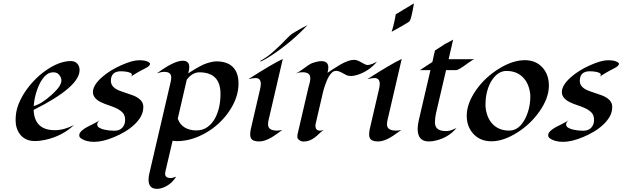

<svg xmlns="http://www.w3.org/2000/svg" viewBox="-20 -849 3776 1165"><path d="M462.9 -423.8Q462.9 -321.3 184.1 -182.1Q189 -59.1 312.5 -59.1Q368.7 -59.1 428.7 -90.3Q359.4 -23.9 254.9 -0.5Q222.2 6.8 191.2 6.8Q160.2 6.8 137.9 -4.2Q115.7 -15.1 101.6 -33.7Q74.7 -69.8 74.7 -119.4Q74.7 -168.9 89.6 -209.2Q104.5 -249.5 129.6 -288.1Q154.8 -326.7 188 -361.3Q221.2 -396 258.8 -421.9Q340.3 -478.5 409.7 -478.5Q434.6 -478.5 448.7 -463.1Q462.9 -447.8 462.9 -423.8ZM199.2 -286.1Q187 -242.7 184.6 -205.6Q232.4 -218.3 293.5 -273.9Q329.1 -306.6 340.8 -325.9Q352.5 -345.2 352.5 -361.1Q352.5 -377 340.1 -393.6Q327.6 -410.2 305.2 -410.2Q282.7 -410.2 266.8 -399.2Q251 -388.2 238.3 -370.6Q225.6 -353 215.8 -330.8Q206.1 -308.6 199.2 -286.1Z M584.5 -119.6Q569.8 -106.4 569.8 -94Q569.8 -81.5 582.5 -74Q595.2 -66.4 612.3 -62.5Q642.1 -55.7 673.6 -55.7Q705.1 -55.7 722.2 -74.2Q739.3 -92.8 739.3 -121.1Q739.3 -149.4 724.9 -164.8Q710.4 -180.2 688.7 -190.7Q667 -201.2 641.6 -209.5Q616.2 -217.8 594.2 -228Q543.9 -252 543.9 -290.5Q543.9 -332 598.6 -380.4Q646 -422.4 715.3 -453.1Q782.7 -483.4 822.8 -483.4Q858.4 -483.4 874.5 -475.8Q890.6 -468.3 890.6 -461.9Q890.6 -448.7 859.9 -433.6Q801.8 -404.3 767.6 -378.9Q780.3 -386.7 780.3 -394.8Q780.3 -402.8 771.7 -406.7Q763.2 -410.6 752 -413.1Q733.4 -416.5 713.9 -416.5Q652.8 -416.5 652.8 -357.9Q652.8 -315.9 715.3 -294.9Q732.9 -288.6 751.2 -282.7Q769.5 -276.9 787.4 -270Q805.2 -263.2 818.8 -253.9Q849.6 -232.4 849.6 -200.4Q849.6 -168.5 834.5 -141.8Q819.3 -115.2 794.4 -92Q769.5 -68.8 737.5 -49.8Q705.6 -30.8 672.4 -17.1Q603 11.7 552.2 11.7Q502 11.7 472.2 -8.8Q460.9 -16.6 460.9 -27.6Q460.9 -38.6 468.3 -47.6Q475.6 -56.6 486.8 -64.7Q498 -72.8 512.2 -80.1Q526.4 -87.4 540 -94.2Q577.1 -112.8 584.5 -119.6Z M932.1 -403.8Q1035.6 -480.5 1088.9 -480.5Q1128.4 -480.5 1128.4 -442.4Q1128.4 -427.7 1122.6 -404.3Q1199.2 -454.1 1235.4 -465.3Q1271.5 -476.6 1293.5 -476.6Q1358.9 -476.6 1393.1 -442.1Q1427.2 -407.7 1427.2 -342.3Q1427.2 -255.9 1369.1 -171.9Q1314.5 -92.3 1229 -43Q1140.6 7.3 1055.2 7.3Q1044.4 7.3 1027.3 4.9L983.4 192.4Q981.9 198.2 981.9 205.6Q981.9 231.4 1017.1 231.4Q1025.4 231.4 1048.8 223.1Q1019 271 967.3 290.5Q950.2 296.9 933.1 296.9Q881.3 296.9 881.3 241.7Q881.3 222.7 886.7 201.2L1015.1 -350.1Q1019 -368.2 1019 -378.9Q1019 -413.1 977.1 -413.1Q957.5 -413.1 932.1 -403.8ZM1317.9 -279.3Q1317.9 -410.2 1189.5 -410.2Q1147.5 -410.2 1113.3 -365.7L1058.6 -128.9Q1071.8 -92.3 1101.6 -75Q1131.3 -57.6 1171.4 -57.6Q1211.4 -57.6 1240.2 -79.1Q1269 -100.6 1286.1 -133.8Q1317.9 -194.8 1317.9 -279.3Z M1562.5 -339.8Q1562.5 -375.5 1530.8 -375.5Q1516.1 -375.5 1487.3 -368.7Q1634.3 -462.9 1695.8 -491.2L1615.7 -146.5Q1612.8 -133.8 1609.6 -120.6Q1606.4 -107.4 1606.4 -94.2Q1606.4 -56.6 1661.1 -56.6Q1674.8 -56.6 1692.9 -60.1Q1677.2 -49.3 1660.6 -37.1Q1644 -24.9 1626.5 -14.6Q1585.4 9.3 1551.8 9.3Q1511.7 9.3 1502 -12.2Q1498 -21 1498 -32.2Q1498 -49.8 1502.4 -68.4L1556.2 -299.8Q1562.5 -325.2 1562.5 -339.8ZM1846.7 -697.3Q1750 -594.7 1633.8 -517.1Q1594.2 -490.2 1559.6 -474.6L1561 -480.5Q1600.6 -502.4 1634.5 -532.5Q1668.5 -562.5 1689.2 -583.3Q1710 -604 1719.7 -614.3Q1740.2 -635.7 1749.8 -642.1Q1759.3 -648.4 1769.3 -654.5Q1779.3 -660.6 1790.5 -667Q1801.8 -673.3 1812.5 -679.2Q1827.1 -687.5 1846.7 -697.3Z M1930.2 -478Q1972.2 -478 1972.2 -439.5Q1972.2 -427.7 1967.3 -407.2Q1982.9 -417.5 2002.9 -430.9Q2022.9 -444.3 2043.9 -456.5Q2095.2 -485.8 2127 -485.8Q2146 -485.8 2164.1 -475.1Q2199.2 -454.6 2208.3 -454.6Q2217.3 -454.6 2224.9 -456.8Q2232.4 -459 2240.2 -461.9Q2254.9 -467.8 2267.6 -474.6Q2218.3 -417 2149.4 -395Q2126.5 -387.7 2109.9 -387.7Q2093.3 -387.7 2083.3 -392.6Q2073.2 -397.5 2063 -403.3Q2035.6 -418.9 2021.2 -418.9Q2006.8 -418.9 1997.6 -411.6Q1988.3 -404.3 1980.2 -392.3Q1972.2 -380.4 1965.6 -366Q1959 -351.6 1954.1 -336.9Q1943.4 -307.1 1939.9 -290L1896.5 -103Q1894 -94.2 1894 -86.4Q1894 -56.2 1921.4 -56.2Q1932.1 -56.2 1944.3 -61Q1928.7 -49.8 1916 -37.4Q1903.3 -24.9 1889.6 -14.6Q1858.4 9.8 1821.8 9.8Q1806.6 9.8 1795.4 0.7Q1784.2 -8.3 1784.2 -17.6Q1784.2 -28.3 1785.2 -33.2L1850.6 -314.5Q1854 -329.1 1858.4 -344.2Q1862.8 -359.4 1862.8 -375Q1862.8 -410.6 1816.4 -410.6Q1795.4 -410.6 1772.9 -402.8Q1788.6 -408.2 1813 -426.3Q1858.4 -460.9 1875 -466.3Q1907.7 -478 1930.2 -478Z M2491.7 -828.6Q2477.5 -742.2 2466.8 -722.7Q2463.9 -716.8 2433.3 -699.5Q2402.8 -682.1 2391.1 -675.3Q2365.2 -660.6 2356.4 -656.2Q2372.6 -707.5 2381.3 -762.2ZM2284.2 -339.8Q2284.2 -375.5 2252.4 -375.5Q2237.8 -375.5 2209 -368.7Q2356 -462.9 2417.5 -491.2L2337.4 -146.5Q2334.5 -133.8 2331.3 -120.6Q2328.1 -107.4 2328.1 -94.2Q2328.1 -56.6 2382.8 -56.6Q2396.5 -56.6 2414.6 -60.1Q2398.9 -49.3 2382.3 -37.1Q2365.7 -24.9 2348.1 -14.6Q2307.1 9.3 2273.4 9.3Q2233.4 9.3 2223.6 -12.2Q2219.7 -21 2219.7 -32.2Q2219.7 -49.8 2224.1 -68.4L2277.8 -299.8Q2284.2 -325.2 2284.2 -339.8Z M2582 9.3Q2514.2 9.3 2514.2 -66.9Q2514.2 -89.4 2521 -119.1L2591.8 -423.3H2527.8Q2546.9 -436 2565.7 -448.2Q2584.5 -460.4 2603.5 -473.1L2619.1 -542.5Q2649.4 -561 2663.6 -571Q2677.7 -581.1 2686.3 -585.4Q2694.8 -589.8 2703.6 -594.2Q2726.1 -605.5 2729.5 -608.9L2702.1 -489.7H2858.4Q2850.1 -488.3 2819.3 -465.8Q2762.2 -423.3 2748 -423.3H2686.5L2625.5 -161.6Q2619.1 -131.3 2619.1 -106Q2619.1 -53.7 2685.1 -53.7Q2706.5 -53.7 2724.9 -61.5Q2743.2 -69.3 2750 -72.3Q2703.1 -16.1 2628.4 2.9Q2604.5 9.3 2582 9.3Z M2961.9 8.3Q2926.3 8.3 2898.9 -3.7Q2871.6 -15.6 2852.5 -36.6Q2812 -80.6 2812 -147Q2812 -221.7 2869.6 -303.7Q2922.4 -378.9 3005.9 -431.2Q3090.3 -483.9 3165 -483.9Q3230.5 -483.9 3271.5 -439.5Q3310.5 -396.5 3310.5 -329.6Q3310.5 -254.4 3253.4 -172.9Q3199.2 -95.7 3118.7 -44.9Q3034.7 8.3 2961.9 8.3ZM3197.8 -264.6Q3197.8 -290 3188.5 -319.6Q3179.2 -349.1 3161.1 -371.1Q3121.6 -418.5 3053.2 -418.5Q3012.2 -418.5 2980.5 -382.8Q2940.4 -338.4 2928.7 -259.8Q2925.8 -238.3 2925.8 -212.4Q2925.8 -186.5 2934.6 -157Q2943.4 -127.4 2961.4 -105Q3000.5 -56.6 3069.3 -56.6Q3129.9 -56.6 3167 -129.9Q3197.8 -190.9 3197.8 -264.6Z M3429.7 -119.6Q3415 -106.4 3415 -94Q3415 -81.5 3427.7 -74Q3440.4 -66.4 3457.5 -62.5Q3487.3 -55.7 3518.8 -55.7Q3550.3 -55.7 3567.4 -74.2Q3584.5 -92.8 3584.5 -121.1Q3584.5 -149.4 3570.1 -164.8Q3555.7 -180.2 3533.9 -190.7Q3512.2 -201.2 3486.8 -209.5Q3461.4 -217.8 3439.5 -228Q3389.2 -252 3389.2 -290.5Q3389.2 -332 3443.8 -380.4Q3491.2 -422.4 3560.5 -453.1Q3627.9 -483.4 3668 -483.4Q3703.6 -483.4 3719.7 -475.8Q3735.8 -468.3 3735.8 -461.9Q3735.8 -448.7 3705.1 -433.6Q3647 -404.3 3612.8 -378.9Q3625.5 -386.7 3625.5 -394.8Q3625.5 -402.8 3616.9 -406.7Q3608.4 -410.6 3597.2 -413.1Q3578.6 -416.5 3559.1 -416.5Q3498 -416.5 3498 -357.9Q3498 -315.9 3560.5 -294.9Q3578.1 -288.6 3596.4 -282.7Q3614.7 -276.9 3632.6 -270Q3650.4 -263.2 3664.1 -253.9Q3694.8 -232.4 3694.8 -200.4Q3694.8 -168.5 3679.7 -141.8Q3664.6 -115.2 3639.6 -92Q3614.7 -68.8 3582.8 -49.8Q3550.8 -30.8 3517.6 -17.1Q3448.2 11.7 3397.5 11.7Q3347.2 11.7 3317.4 -8.8Q3306.2 -16.6 3306.2 -27.6Q3306.2 -38.6 3313.5 -47.6Q3320.8 -56.6 3332 -64.7Q3343.3 -72.8 3357.4 -80.1Q3371.6 -87.4 3385.3 -94.2Q3422.4 -112.8 3429.7 -119.6Z"/></svg>

Font: Fondamento
Style: Italic
Weight: 400
Italic angle: -12°
Version: Version 1.000